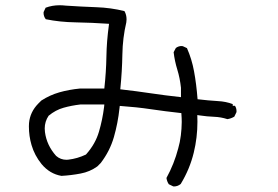

<svg xmlns="http://www.w3.org/2000/svg" viewBox="-20 -710 1040 717"><path d="M228.5 -113.3Q206.1 -113.3 189.5 -127.9Q154.3 -167.5 147.9 -216.8Q147 -223.6 147 -230Q147 -256.3 161.6 -277.8Q187.5 -299.3 217.3 -307.6Q246.6 -315.9 279.8 -319.8H369.6L368.7 -310.5Q362.8 -263.2 349.6 -218.3Q336.4 -172.9 302.2 -134.3L300.8 -132.8Q269 -117.7 235.4 -113.8Q232.4 -113.3 228.5 -113.3ZM629.4 -13.7Q643.6 -13.7 654.8 -22.9Q688.5 -78.1 703.6 -140.1Q717.3 -196.3 717.3 -255.4Q717.3 -262.7 716.8 -280.3L727.1 -278.8Q752.9 -274.9 779.1 -273.9Q805.2 -272.9 829.1 -265.1Q842.8 -267.1 855 -274.4L862.8 -290.5Q863.3 -292.5 863.3 -293.9Q863.3 -306.6 857.4 -314.9H849.1V-321.3Q823.2 -331.1 793.5 -332.5Q759.3 -334.5 717.8 -339.4Q713.4 -396.5 704.6 -443.8Q696.3 -489.3 678.2 -530.3L662.6 -537.6Q660.6 -538.1 656.7 -538.1Q652.8 -538.1 647.2 -536.4Q641.6 -534.7 636.7 -530.8L628.4 -515.1Q632.3 -481.9 642.1 -450.2Q651.9 -418.5 655.8 -382.3V-347.2Q593.8 -354 542 -361.8Q490.2 -369.6 429.2 -376.5Q436 -444.8 437 -506.6Q438 -568.4 451.7 -626.5Q452.6 -632.3 452.6 -637.7Q452.6 -654.8 444.8 -668.5Q394.5 -681.2 339.1 -683.1Q283.7 -685.1 225.6 -689Q213.9 -690.4 202.6 -690.4Q174.8 -690.4 150.4 -681.2L143.1 -665.5Q142.6 -664.1 142.6 -662.6Q142.6 -648.9 150.9 -638.2Q203.6 -627.4 262.7 -626.5Q321.8 -625.5 387.2 -621.1Q382.3 -584.5 380.1 -556.4Q377.9 -528.3 377.4 -500Q376.5 -441.9 369.6 -379.4H278.8Q237.8 -375.5 201.7 -365.2Q166 -355 134.3 -334.5L123 -323.2Q92.3 -292 88.4 -250.5Q87.9 -244.1 87.9 -238.3Q87.9 -201.7 97.7 -168.5Q108.9 -129.9 135.3 -97.2Q166 -60.5 209.5 -53.2Q245.6 -55.2 281.2 -62Q315.4 -68.4 343.3 -88.4L356 -101.1Q390.1 -145.5 405.3 -198Q420.4 -250.5 426.3 -306.6L427.2 -314.5Q490.2 -310.1 543 -302.2Q595.7 -294.4 657.2 -287.6Q658.7 -267.6 658.7 -254.6Q658.7 -241.7 657.7 -229Q656.7 -216.3 655.3 -204.1Q652.3 -179.2 645.5 -155.8Q630.4 -97.7 601.6 -45.4Q603.5 -32.2 610.4 -22L626.5 -14.2Q627.9 -13.7 629.4 -13.7Z"/></svg>

Font: NaikaiFont
Style: Light
Weight: 300
Version: Version 1.89